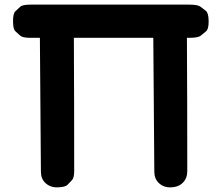

<svg xmlns="http://www.w3.org/2000/svg" viewBox="-20 -786 948 825"><path d="M36.1 -693.8Q36.1 -660.6 46.4 -651.4Q56.6 -642.1 66.9 -632.8Q77.1 -623.5 110.8 -623.5H151.4L155.8 -48.3Q155.8 -17.6 175.3 0.5Q196.3 20 227.5 19Q260.3 18.1 270 8.1Q279.8 -2 289.3 -12Q298.8 -22 298.8 -51.3Q298.8 -335.9 297.4 -623.5H638.7L643.1 -48.3Q643.1 -17.6 662.6 0.5Q683.1 20 714.4 19Q747.6 18.1 766.6 -2Q784.7 -20.5 784.7 -51.3Q784.7 -347.7 783.2 -623.5H794.4Q831.5 -623.5 843 -633.1Q854.5 -642.6 865.7 -651.9Q877 -661.1 876.5 -696.3Q876 -730.5 864.5 -739.5Q853 -748.5 841.3 -757.3Q829.6 -766.1 793 -766.1H110.4Q76.7 -766.1 66.4 -756.6Q56.2 -747.1 45.9 -737.3Q35.6 -727.5 36.1 -693.8Z"/></svg>

Font: Comic Relief
Style: Bold
Weight: 700
Designer: Jeff Davis
Foundry: Loudifier
Version: Version 1.200; ttfautohint (v1.8.4.7-5d5b)